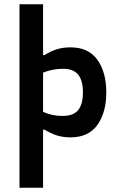

<svg xmlns="http://www.w3.org/2000/svg" viewBox="-20 -696 552 896"><path d="M71 -676H181V-439H188Q216 -457 245 -466Q274 -475 309 -475Q393 -475 434.5 -417Q476 -359 476 -265Q476 -171 434.5 -113Q393 -55 309 -55Q274 -55 245.5 -64Q217 -73 188 -91H181V180H71ZM367 -265Q367 -320 345 -347.5Q323 -375 274 -375Q226 -375 181 -357V-174Q223 -155 272 -155Q323 -155 345 -182.5Q367 -210 367 -265Z"/></svg>

Font: Athiti SemiBold
Style: Regular
Weight: 600
Designer: CadsonDemak Team
Foundry: CadsonDemak
Version: Version 1.032